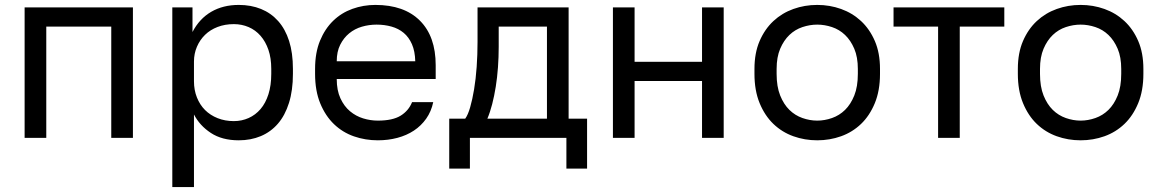

<svg xmlns="http://www.w3.org/2000/svg" viewBox="-20 -560 4710 780"><path d="M80 0V-530H520V0H432V-452H168V0Z M680 200V-530H762V-430Q776 -457 795 -477.5Q814 -498 838 -512Q862 -526 890 -533Q918 -540 950 -540Q1000 -540 1040.5 -523.5Q1081 -507 1110 -474.5Q1139 -442 1154.5 -393.5Q1170 -345 1170 -280V-260Q1170 -193 1154 -142Q1138 -91 1109 -57.5Q1080 -24 1039.5 -7Q999 10 950 10Q882 10 836.5 -20Q791 -50 768 -95V200ZM930 -68Q962 -68 990 -80.5Q1018 -93 1038.5 -117Q1059 -141 1070.5 -177Q1082 -213 1082 -260V-280Q1082 -324 1070.5 -357.5Q1059 -391 1038.5 -414.5Q1018 -438 990 -450Q962 -462 930 -462Q894 -462 864 -450.5Q834 -439 813 -418.5Q792 -398 780 -370Q768 -342 768 -310V-230Q768 -194 780 -164Q792 -134 813 -113Q834 -92 864 -80Q894 -68 930 -68Z M1515 10Q1464 10 1418 -6Q1372 -22 1337 -55.5Q1302 -89 1281 -140Q1260 -191 1260 -260V-280Q1260 -346 1280 -394.5Q1300 -443 1333.5 -475.5Q1367 -508 1411.5 -524Q1456 -540 1505 -540Q1622 -540 1686 -476Q1750 -412 1750 -295V-239H1348Q1348 -193 1363 -160.5Q1378 -128 1402 -108Q1426 -88 1455.5 -79Q1485 -70 1515 -70Q1575 -70 1607.5 -90Q1640 -110 1654 -145H1740Q1732 -107 1711.5 -78Q1691 -49 1661.5 -29.5Q1632 -10 1594.5 0Q1557 10 1515 10ZM1348 -311H1667Q1666 -352 1653.5 -380.5Q1641 -409 1620 -426.5Q1599 -444 1570.5 -452Q1542 -460 1510 -460Q1479 -460 1450 -451.5Q1421 -443 1398.5 -424.5Q1376 -406 1362 -378Q1348 -350 1348 -311Z M1805 125V-78H1870Q1881 -93 1890 -124Q1899 -155 1906 -197Q1913 -239 1916.5 -288.5Q1920 -338 1920 -390V-530H2290V-78H2365V125H2281V0H1889V125ZM1960 -78H2202V-452H2006V-370Q2006 -328 2003 -286.5Q2000 -245 1994 -207.5Q1988 -170 1979.5 -137Q1971 -104 1960 -78Z M2470 0V-530H2558V-309H2832V-530H2920V0H2832V-231H2558V0Z M3300 10Q3249 10 3203 -6.5Q3157 -23 3122 -56.5Q3087 -90 3066 -141Q3045 -192 3045 -260V-280Q3045 -345 3066 -393.5Q3087 -442 3122 -474.5Q3157 -507 3203 -523.5Q3249 -540 3300 -540Q3351 -540 3397 -523.5Q3443 -507 3478 -474.5Q3513 -442 3534 -393.5Q3555 -345 3555 -280V-260Q3555 -192 3534 -141Q3513 -90 3478 -56.5Q3443 -23 3397 -6.5Q3351 10 3300 10ZM3300 -70Q3330 -70 3360 -80.5Q3390 -91 3413 -113.5Q3436 -136 3450.5 -172Q3465 -208 3465 -260V-280Q3465 -328 3450.5 -362Q3436 -396 3413 -418Q3390 -440 3360 -450Q3330 -460 3300 -460Q3270 -460 3240 -450Q3210 -440 3187 -418Q3164 -396 3149.5 -362Q3135 -328 3135 -280V-260Q3135 -208 3149.5 -172Q3164 -136 3187 -113.5Q3210 -91 3240 -80.5Q3270 -70 3300 -70Z M3791 0V-452H3610V-530H4060V-452H3879V0Z M4370 10Q4319 10 4273 -6.5Q4227 -23 4192 -56.5Q4157 -90 4136 -141Q4115 -192 4115 -260V-280Q4115 -345 4136 -393.5Q4157 -442 4192 -474.5Q4227 -507 4273 -523.5Q4319 -540 4370 -540Q4421 -540 4467 -523.5Q4513 -507 4548 -474.5Q4583 -442 4604 -393.5Q4625 -345 4625 -280V-260Q4625 -192 4604 -141Q4583 -90 4548 -56.5Q4513 -23 4467 -6.5Q4421 10 4370 10ZM4370 -70Q4400 -70 4430 -80.5Q4460 -91 4483 -113.5Q4506 -136 4520.5 -172Q4535 -208 4535 -260V-280Q4535 -328 4520.5 -362Q4506 -396 4483 -418Q4460 -440 4430 -450Q4400 -460 4370 -460Q4340 -460 4310 -450Q4280 -440 4257 -418Q4234 -396 4219.5 -362Q4205 -328 4205 -280V-260Q4205 -208 4219.5 -172Q4234 -136 4257 -113.5Q4280 -91 4310 -80.5Q4340 -70 4370 -70Z"/></svg>

Font: Golos Text VF
Style: Regular
Weight: 400
Designer: A.Korolkova, Vitaly Kuzmin
Foundry: ParaType Ltd
Version: Version 2.003